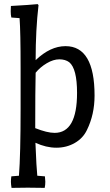

<svg xmlns="http://www.w3.org/2000/svg" viewBox="-20 -702 534 932"><path d="M298 -478Q439 -478 439 -238Q439 -146 402 -71Q383 -31 343 -8Q303 15 253.5 15Q204 15 152 -9Q157 116 161 151L198 154L200 180Q200 196 197 210Q169 209 115 209Q61 209 36 210Q33 192 33 180.5Q33 169 35 154L72 151Q80 50 80 -177V-369Q80 -549 75 -614L35 -617Q32 -630 32 -647.5Q32 -665 33 -673Q124 -678 163 -682L167 -677Q153 -558 153 -410Q224 -478 298 -478ZM245 -57Q354 -57 354 -251Q354 -369 316 -400Q297 -414 268 -414Q239 -414 207 -395Q175 -376 153 -349Q151 -266 151 -80Q209 -57 245 -57Z"/></svg>

Font: Port Lligat Slab
Style: Regular
Weight: 400
Designer: Dario Muhafara, Eduardo Rodriguez Tunni
Foundry: Tipo
Version: Version 1.002